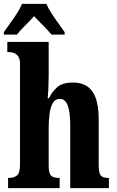

<svg xmlns="http://www.w3.org/2000/svg" viewBox="-25 -978 608 998"><path d="M17 0V-53H21Q45 -53 62 -65Q79 -77 79 -122V-646Q79 -673 69 -686Q59 -699 46 -703Q33 -707 25 -707H13V-760H228V-585Q228 -551 226.5 -518.5Q225 -486 223 -468H230Q244 -499 271.5 -524Q299 -549 354 -549Q422 -549 455 -503Q488 -457 488 -356V-123Q488 -77 499.5 -65Q511 -53 539 -53H541V0H340V-330Q340 -393 327.5 -428.5Q315 -464 286 -464Q262 -464 249.5 -442.5Q237 -421 232.5 -385.5Q228 -350 228 -309V-118Q228 -76 241 -64.5Q254 -53 282 -53H285V0ZM-5 -811Q8 -830 27 -856Q46 -882 63.5 -909Q81 -936 89 -958H216Q225 -936 242.5 -909Q260 -882 279 -856Q298 -830 311 -811V-798H243Q234 -809 217.5 -826.5Q201 -844 183 -862Q165 -880 152 -894Q133 -872 105.5 -845Q78 -818 63 -798H-5Z"/></svg>

Font: Noto Serif ExtraCondensed ExtraBold
Style: Regular
Weight: 800
Width: 2
Designer: Monotype Design Team
Foundry: Monotype Imaging Inc.
Version: Version 2.013; ttfautohint (v1.8.4.7-5d5b)